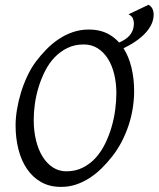

<svg xmlns="http://www.w3.org/2000/svg" viewBox="-20 -751 650 787"><path d="M609.9 -692.4Q609.9 -666 596.2 -642.6Q582.5 -619.1 559.3 -599.4Q536.1 -579.6 505.4 -563Q495.6 -558.1 486.3 -553.2Q507.8 -519.5 518.6 -475.1Q529.8 -429.2 529.8 -377.9Q529.8 -343.3 524.2 -307.6Q518.6 -272 507.1 -237.3Q495.6 -202.6 478.8 -170.2Q461.9 -137.7 439.9 -109.9Q419.4 -83.5 396.2 -60.8Q373 -38.1 346.9 -21.2Q320.8 -4.4 291.7 5.4Q262.7 15.1 230 15.1Q183.1 15.1 148.2 -4.9Q113.3 -24.9 90.1 -59.3Q66.9 -93.8 55.4 -139.6Q43.9 -185.5 43.9 -236.8Q43.9 -267.6 49.6 -302Q55.2 -336.4 65.7 -370.8Q76.2 -405.3 91.3 -437.7Q106.4 -470.2 126 -497.1Q146.5 -524.4 170.2 -548.6Q193.8 -572.8 220.9 -590.8Q248 -608.9 278.8 -619.4Q309.6 -629.9 344.2 -629.9Q392.1 -629.9 427.2 -609.9Q450.2 -596.7 468.3 -576.7Q493.2 -587.4 507.3 -601.6Q528.8 -623 528.8 -655.8Q528.8 -664.6 524.9 -674.8Q521 -685.1 506.8 -692.4L588.9 -731.4Q601.1 -724.1 605.5 -713.6Q609.9 -703.1 609.9 -692.4ZM457 -369.1Q457 -410.2 448.2 -446.5Q439.5 -482.9 422.4 -510Q405.3 -537.1 380.4 -553Q355.5 -568.8 323.2 -568.8Q286.1 -568.8 256.6 -554.4Q227.1 -540 204.1 -516.1Q181.2 -492.2 165 -460.4Q148.9 -428.7 138.4 -394.5Q127.9 -360.4 123 -325.4Q118.2 -290.5 118.2 -259.8Q118.2 -214.4 127.7 -175.5Q137.2 -136.7 154.8 -108.6Q172.4 -80.6 197 -64.7Q221.7 -48.8 252 -48.8Q289.6 -48.8 319.6 -64Q349.6 -79.1 372.3 -104.2Q395 -129.4 411.1 -162.4Q427.2 -195.3 437.5 -231Q447.8 -266.6 452.4 -302.5Q457 -338.4 457 -369.1Z"/></svg>

Font: Gentium Plus
Style: Italic
Weight: 400
Italic angle: -8°
Designer: J. Victor Gaultney, Annie Olsen, Iska Routamaa
Foundry: SIL International
Version: Version 1.510